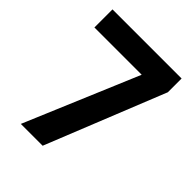

<svg xmlns="http://www.w3.org/2000/svg" viewBox="-202 -826 939 939"><g transform="rotate(45 267.5 -356.5)"><path d="M104 0 352 -588H25V-713H503V-618L255 0Z"/></g></svg>

Font: Noto Sans Tamil SemiCondensed
Style: Bold
Weight: 700
Width: 4
Designer: Jelle Bosma - Monotype Design Team
Foundry: Monotype Imaging Inc.
Version: Version 2.004; ttfautohint (v1.8.4.7-5d5b)